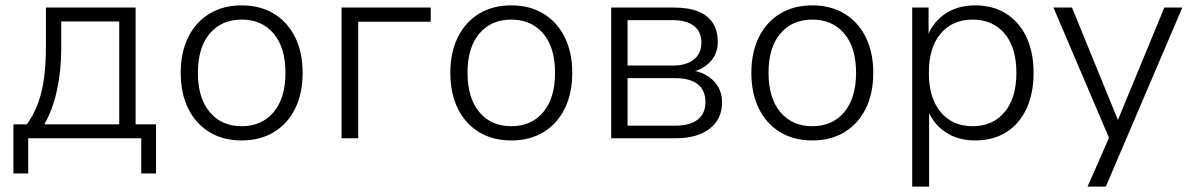

<svg xmlns="http://www.w3.org/2000/svg" viewBox="-20 -515 4445 715"><path d="M30 131V-52H80Q106 -88 121.5 -130Q137 -172 144 -224.5Q151 -277 151 -341V-487H485V-52H561V131H506V0H85V131ZM145 -52H424V-435H208V-334Q208 -252 192 -178.5Q176 -105 145 -52Z M880 8Q811 8 760 -23Q709 -54 681 -110.5Q653 -167 653 -244Q653 -320 681 -376.5Q709 -433 760 -464Q811 -495 880 -495Q949 -495 1000 -464Q1051 -433 1079 -376.5Q1107 -320 1107 -244Q1107 -167 1079 -110.5Q1051 -54 1000 -23Q949 8 880 8ZM880 -45Q955 -45 999 -97.5Q1043 -150 1043 -244Q1043 -338 999 -390Q955 -442 880 -442Q805 -442 761 -390Q717 -338 717 -244Q717 -150 761 -97.5Q805 -45 880 -45Z M1252 0V-487H1584V-434H1314V0Z M1884 8Q1815 8 1764 -23Q1713 -54 1685 -110.5Q1657 -167 1657 -244Q1657 -320 1685 -376.5Q1713 -433 1764 -464Q1815 -495 1884 -495Q1953 -495 2004 -464Q2055 -433 2083 -376.5Q2111 -320 2111 -244Q2111 -167 2083 -110.5Q2055 -54 2004 -23Q1953 8 1884 8ZM1884 -45Q1959 -45 2003 -97.5Q2047 -150 2047 -244Q2047 -338 2003 -390Q1959 -442 1884 -442Q1809 -442 1765 -390Q1721 -338 1721 -244Q1721 -150 1765 -97.5Q1809 -45 1884 -45Z M2256 0V-487H2487Q2543 -487 2579.5 -472.5Q2616 -458 2634.5 -429.5Q2653 -401 2653 -358Q2653 -313 2622 -282Q2591 -251 2541 -244V-254Q2580 -252 2608.5 -236Q2637 -220 2653 -194Q2669 -168 2669 -134Q2669 -72 2623 -36Q2577 0 2495 0ZM2317 -47H2495Q2549 -47 2578 -69.5Q2607 -92 2607 -135Q2607 -179 2578 -201.5Q2549 -224 2495 -224H2317ZM2317 -271H2487Q2536 -271 2564 -293.5Q2592 -316 2592 -356Q2592 -397 2564 -418.5Q2536 -440 2487 -440H2317Z M3005 8Q2936 8 2885 -23Q2834 -54 2806 -110.5Q2778 -167 2778 -244Q2778 -320 2806 -376.5Q2834 -433 2885 -464Q2936 -495 3005 -495Q3074 -495 3125 -464Q3176 -433 3204 -376.5Q3232 -320 3232 -244Q3232 -167 3204 -110.5Q3176 -54 3125 -23Q3074 8 3005 8ZM3005 -45Q3080 -45 3124 -97.5Q3168 -150 3168 -244Q3168 -338 3124 -390Q3080 -442 3005 -442Q2930 -442 2886 -390Q2842 -338 2842 -244Q2842 -150 2886 -97.5Q2930 -45 3005 -45Z M3377 180V-487H3438V-368H3430Q3448 -427 3496 -461Q3544 -495 3611 -495Q3678 -495 3726.5 -464.5Q3775 -434 3802 -377.5Q3829 -321 3829 -244Q3829 -167 3802.5 -110Q3776 -53 3727 -22.5Q3678 8 3611 8Q3544 8 3496.5 -26Q3449 -60 3431 -117H3440V180ZM3602 -45Q3677 -45 3721 -97.5Q3765 -150 3765 -244Q3765 -338 3721 -390Q3677 -442 3602 -442Q3527 -442 3483 -390Q3439 -338 3439 -244Q3439 -150 3483 -97.5Q3527 -45 3602 -45Z M4030 180 4117 -18V15L3903 -487H3972L4153 -44H4133L4316 -487H4383L4098 180Z"/></svg>

Font: Nunito Sans 11pt Light
Style: Regular
Weight: 300
Version: Version 3.101;gftools[0.9.27]